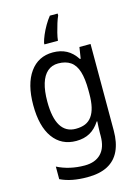

<svg xmlns="http://www.w3.org/2000/svg" viewBox="-145 -846 849 1165"><g transform="rotate(-15 279.5 -263.0)"><path d="M247 -546Q295 -546 332 -526.5Q369 -507 396 -465H401L412 -536H482V8Q482 83 457.5 135Q433 187 383 213.5Q333 240 255 240Q205 240 163 232Q121 224 86 207V128Q123 147 166.5 157Q210 167 258 167Q324 167 360.5 129.5Q397 92 397 19V0Q397 -14 398 -36Q399 -58 400 -72H396Q370 -31 333.5 -10.5Q297 10 247 10Q154 10 102 -62Q50 -134 50 -267Q50 -399 102.5 -472.5Q155 -546 247 -546ZM261 -473Q221 -473 193.5 -449Q166 -425 152 -379Q138 -333 138 -266Q138 -164 169.5 -113Q201 -62 263 -62Q298 -62 323 -72.5Q348 -83 364.5 -106Q381 -129 389 -163.5Q397 -198 397 -246V-268Q397 -340 383 -385.5Q369 -431 338.5 -452Q308 -473 261 -473ZM337 -754Q329 -737 320.5 -710Q312 -683 305 -655Q298 -627 296 -606H211V-615Q216 -636 227.5 -663Q239 -690 255 -717.5Q271 -745 288 -766H337Z"/></g></svg>

Font: Noto Sans Khmer SemiCondensed
Style: Regular
Weight: 400
Width: 4
Designer: Danh Hong and the Monotype Design Team
Foundry: Monotype Imaging Inc.
Version: Version 2.004